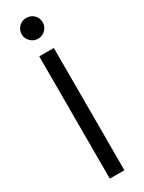

<svg xmlns="http://www.w3.org/2000/svg" viewBox="-237 -932 717 959"><g transform="rotate(-30 121.5 -452.0)"><path d="M164 -705H80V0H164ZM59 -843Q59 -820 77 -802Q95 -784 119 -784Q145 -784 162.5 -801.5Q180 -819 180 -843Q180 -870 162.5 -887Q145 -904 119 -904Q94 -904 76.5 -886.5Q59 -869 59 -843Z"/></g></svg>

Font: Geom Light
Style: Regular
Weight: 300
Version: Version 1.102